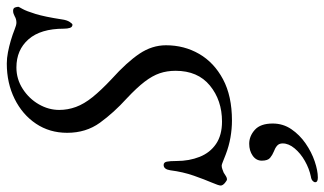

<svg xmlns="http://www.w3.org/2000/svg" viewBox="-234 -485 978 579"><g transform="rotate(-90 255.5 -195.0)"><path d="M182 15Q157 15 131 10.5Q105 6 79 -4Q66 -9 57.5 -12.5Q49 -16 46 -16Q41 -16 35.5 -14Q30 -12 25 -10Q19 -6 14 -3Q9 0 5 0Q1 0 -6.5 -6.5Q-14 -13 -14 -19Q-14 -25 -5 -46Q4 -67 15.5 -99.5Q27 -132 32 -171Q35 -191 48 -191Q56 -191 58 -181.5Q60 -172 60 -152Q60 -114 72.5 -82.5Q85 -51 111.5 -33Q138 -15 179 -15Q243 -15 287.5 -51.5Q332 -88 332 -155Q332 -181 324.5 -203Q317 -225 299 -248.5Q281 -272 249 -302Q206 -341 175.5 -383Q145 -425 145 -482Q145 -535 172.5 -576Q200 -617 247.5 -640.5Q295 -664 354 -664Q370 -664 388 -660.5Q406 -657 423 -652Q443 -646 456.5 -640.5Q470 -635 477 -635Q488 -635 496 -640Q500 -642 504 -643.5Q508 -645 513 -645Q521 -645 523 -639Q525 -633 525 -629Q525 -628 518.5 -616.5Q512 -605 503.5 -577.5Q495 -550 487 -498Q485 -483 479.5 -474.5Q474 -466 471 -466Q464 -466 461.5 -473.5Q459 -481 459 -492Q459 -562 427 -598.5Q395 -635 342 -635Q307 -635 277.5 -616Q248 -597 231 -567.5Q214 -538 214 -506Q214 -480 223 -455.5Q232 -431 252.5 -405.5Q273 -380 307 -348Q358 -302 383.5 -264Q409 -226 409 -184Q409 -129 383 -84Q357 -39 306.5 -12Q256 15 182 15ZM10 274Q-4 274 -4 266Q-4 262 0.5 258Q5 254 13 253Q37 248 60 235Q83 222 98 204Q113 186 113 168Q113 157 106 151Q99 145 88 141Q78 137 69.5 130Q61 123 61 105Q61 88 76 77.5Q91 67 112 67Q135 67 154 84Q173 101 173 138Q173 169 156 194Q139 219 113 237Q87 255 59 264.5Q31 274 10 274Z"/></g></svg>

Font: EB Garamond
Style: Italic
Weight: 400
Italic angle: -17.2°
Designer: Georg Duffner and Octavio Pardo
Foundry: Georg Duffner
Version: Version 1.001